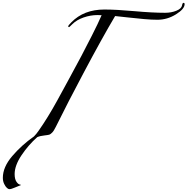

<svg xmlns="http://www.w3.org/2000/svg" viewBox="-189 -953 1319 1351"><path d="M545 -886Q630 -886 756.5 -874.5Q883 -863 973 -863Q1016 -863 1052 -877.5Q1088 -892 1092 -915Q1095 -933 1102 -933Q1110 -933 1110 -924Q1110 -890 1049 -852Q988 -814 919 -814Q878 -814 827 -818.5Q776 -823 714 -830Q652 -837 621 -840Q529 -685 396 -434Q289 -233 204 -61Q190 -32 178 -20Q166 -8 158 -5.5Q150 -3 124 0Q94 3 73 12Q10 68 -38 140Q-86 212 -86 272Q-86 308 -72.5 327Q-59 346 -46 346Q-43 346 -43 350Q-43 351 -68 360Q-74 362 -86.5 367.5Q-99 373 -108 375.5Q-117 378 -124 378Q-130 378 -140 369.5Q-150 361 -159.5 341.5Q-169 322 -169 298Q-169 223 -103.5 146Q-38 69 50 7Q51 6 55.5 1Q60 -4 67 -12Q74 -20 82 -32Q147 -124 215 -248Q225 -266 290 -385.5Q355 -505 384 -560Q413 -615 457.5 -702.5Q502 -790 526 -846Q507 -847 497 -847Q448 -847 399 -830Q350 -813 319 -782Q299 -762 297 -762Q291 -762 291 -768Q291 -774 313 -796Q401 -886 545 -886Z"/></svg>

Font: Miama Nueva
Style: Medium
Weight: 400
Italic angle: -28°
Version: Version 1.0